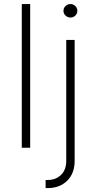

<svg xmlns="http://www.w3.org/2000/svg" viewBox="-20 -748 488 972"><path d="M132.8 -727.5V0H90.3V-727.5ZM315.4 -545.9H357.9V65.9Q357.9 129.9 320.1 167Q282.2 204.1 222.7 204.1H210.9V163.1H222.2Q262.2 163.1 288.8 137.5Q315.4 111.8 315.4 65.9ZM336.4 -659.2Q322.3 -659.2 311.8 -669.2Q301.3 -679.2 301.3 -693.4Q301.3 -707.5 311.8 -717.5Q322.3 -727.5 336.4 -727.5Q351.1 -727.5 361.3 -717.5Q371.6 -707.5 371.6 -693.4Q371.6 -679.2 361.3 -669.2Q351.1 -659.2 336.4 -659.2Z"/></svg>

Font: Inter Extra Light
Style: Regular
Weight: 200
Designer: Rasmus Andersson
Foundry: rsms
Version: Version 4.000;git-3c8e0fc